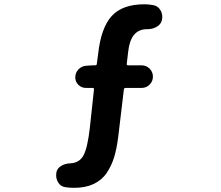

<svg xmlns="http://www.w3.org/2000/svg" viewBox="-20 -774 1040 903"><path d="M700.2 -750Q723.6 -746.1 735.4 -724.6Q743.2 -710 743.2 -695.3Q743.2 -686.5 741.2 -678.7Q736.3 -658.2 715.8 -647.5Q697.3 -636.7 672.9 -636.7Q672.9 -636.7 672.4 -636.7Q671.9 -636.7 670.9 -636.7Q594.7 -636.7 583 -532.2L576.2 -474.6Q575.2 -466.8 582 -466.8H645.5Q668 -466.8 683.6 -451.2Q699.2 -435.5 699.2 -413.6Q699.2 -391.6 683.6 -376Q668 -360.4 645.5 -360.4H570.3Q563.5 -360.4 562.5 -352.5L536.1 -130.9Q529.3 -76.2 517.1 -35.6Q504.9 4.9 481.9 39.1Q459 73.2 420.4 91.3Q381.8 109.4 329.1 109.4Q307.6 109.4 288.1 106.4Q264.6 103.5 252.9 83Q244.1 67.4 244.1 50.8Q244.1 43.9 245.1 37.1Q249 17.6 267.6 6.3Q286.1 -4.9 310.5 -5.9Q353.5 -7.8 372.6 -43Q391.6 -78.1 402.3 -170.9L421.9 -352.5Q422.9 -360.4 416 -360.4H384.8Q363.3 -360.4 348.6 -375Q334 -389.6 334 -410.2Q334 -431.6 348.6 -447.3Q363.3 -462.9 384.8 -464.8L417 -466.8H427.7Q435.5 -466.8 435.5 -474.6L441.4 -519.5Q455.1 -643.6 505.4 -698.7Q555.7 -753.9 660.2 -753.9Q677.7 -753.9 700.2 -750Z"/></svg>

Font: Gen Jyuu Gothic Monospace Bold
Style: Bold
Weight: 700
Designer: [Source Han Sans]
Ryoko NISHIZUKA  (kana & ideographs); Paul D. Hunt (Latin, Greek & Cyrillic); Wenlong ZHANG  (bopomofo
Version: Version 1.002.20150607